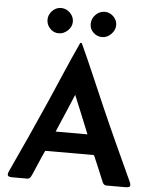

<svg xmlns="http://www.w3.org/2000/svg" viewBox="-59 -929 777 977"><g transform="rotate(5 329.5 -440.0)"><path d="M39.1 0Q32.2 0 24.4 -2.2Q16.6 -4.4 16.6 -13.7Q16.6 -17.6 18.1 -21.5Q19.5 -25.4 21 -28.8Q64 -121.6 106.2 -214.4Q148.4 -307.1 189.5 -400.9Q223.1 -478 256.3 -555.4Q289.6 -632.8 324.7 -709Q326.2 -711.9 329.6 -711.9Q333 -711.9 334.5 -709Q369.6 -632.8 402.8 -555.4Q436 -478 469.7 -400.9Q510.7 -307.1 553 -214.4Q595.2 -121.6 638.2 -28.8Q639.6 -25.4 641.1 -21.5Q642.6 -17.6 642.6 -13.7Q642.6 -4.4 634.8 -2.2Q627 0 620.1 0H521.5Q509.3 0 502.9 -12.2Q499 -20 495.6 -28.8Q492.2 -37.6 488.8 -45.4Q478 -69.8 468 -95.2Q458 -120.6 446.8 -145Q445.3 -148.9 441.4 -148.9H199.7Q195.8 -148.9 194.3 -145Q182.6 -120.6 172.1 -95.2Q161.6 -69.8 150.4 -44.9Q147 -37.1 143.3 -28.3Q139.6 -19.5 135.3 -11.7Q128.9 0 117.2 0ZM240.2 -251H402.8Q383.3 -299.8 363.3 -348.4Q343.3 -397 323.2 -445.8Q302.7 -397 282 -348.4Q261.2 -299.8 240.2 -251ZM149.4 -814.5Q149.4 -840.3 168.5 -860.1Q187.5 -879.9 213.9 -879.9Q239.7 -879.9 259.3 -860.6Q278.8 -841.3 278.8 -815.4Q278.8 -789.6 258.1 -770Q237.3 -750.5 211.9 -750.5Q186 -750.5 167.7 -769.8Q149.4 -789.1 149.4 -814.5ZM370.1 -812Q370.1 -839.4 389.9 -859.6Q409.7 -879.9 437 -879.9Q461.9 -879.9 481 -861.1Q500 -842.3 500 -817.4Q500 -792 479.7 -771.2Q459.5 -750.5 433.6 -750.5Q408.2 -750.5 389.2 -768.3Q370.1 -786.1 370.1 -812Z"/></g></svg>

Font: Belanosima
Style: Regular
Weight: 400
Designer: The DocRepair Project, Santiago Orozco
Foundry: Google
Version: Version 2.000